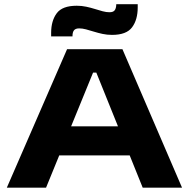

<svg xmlns="http://www.w3.org/2000/svg" viewBox="-20 -866 871 886"><path d="M11.5 0 289.5 -639H545L820 0H638.5L424.5 -531H409.5L192.5 0ZM216.5 -149V-283H614V-149ZM497 -705Q474 -705 453.2 -709.5Q432.5 -714 413.2 -720Q394 -726 377 -730.5Q360 -735 345.5 -735Q328.5 -735 321.5 -726.2Q314.5 -717.5 314.5 -699.5V-698H216V-714.5Q216 -770 241.8 -804.8Q267.5 -839.5 334 -839.5Q357 -839.5 378 -835Q399 -830.5 418 -824.5Q437 -818.5 453.8 -814Q470.5 -809.5 485 -809.5Q502.5 -809.5 509.2 -818.5Q516 -827.5 516.5 -845V-846.5H615.5V-831.5Q615.5 -775 589.5 -740Q563.5 -705 497 -705Z"/></svg>

Font: Anek Latin Expanded
Style: Bold
Weight: 700
Width: 7
Designer: Yesha Goshar
Foundry: Ek Type
Version: Version 1.003